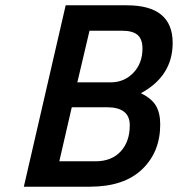

<svg xmlns="http://www.w3.org/2000/svg" viewBox="-20 -705 672 725"><path d="M459 -685Q632 -685 632 -543Q632 -418 512 -353Q553 -333 569 -305.5Q585 -278 585 -235Q585 -131 516.5 -65.5Q448 0 319 0H70L228 -685ZM384 -300H251L204 -96H341Q401 -96 435.5 -133Q470 -170 470 -232Q470 -300 384 -300ZM441 -589H318L272 -394H397Q449 -394 483.5 -430Q518 -466 518 -522Q518 -557 499.5 -573Q481 -589 441 -589Z"/></svg>

Font: Titillium Web SemiBold
Style: Italic
Weight: 600
Italic angle: -13°
Version: Version 1.002;PS 57.000;hotconv 1.0.70;makeotf.lib2.5.55311